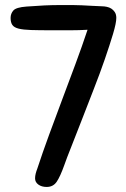

<svg xmlns="http://www.w3.org/2000/svg" viewBox="-20 -739 500 761"><path d="M235 -85Q219 -40 205 -19Q191 2 165 2Q145 2 132 -7.5Q119 -17 119 -32Q119 -41 121.5 -51Q124 -61 128 -71Q149 -135 174.5 -204.5Q200 -274 226.5 -344.5Q253 -415 279 -485Q305 -555 327 -621Q292 -619 259.5 -619Q227 -619 185 -619Q135 -619 103.5 -620Q72 -621 54 -625.5Q36 -630 29 -640Q22 -650 22 -668Q22 -685 33 -697.5Q44 -710 85 -713Q126 -716 156 -717.5Q186 -719 224 -719Q248 -719 267 -719Q286 -719 304.5 -718Q323 -717 342.5 -716Q362 -715 386 -714Q393 -714 403 -712Q413 -710 421 -705Q429 -700 435 -691Q441 -682 441 -668Q441 -648 428 -604.5Q415 -561 395.5 -504.5Q376 -448 351.5 -385.5Q327 -323 304.5 -264.5Q282 -206 263 -158.5Q244 -111 235 -85Z"/></svg>

Font: Sniglet
Style: Regular
Weight: 400
Designer: Haley Fiege
Foundry: Haley Fiege, Pablo Impallari, Brenda Gallo
Version: Version 2.000; ttfautohint (v0.95) -l 8 -r 50 -G 200 -x 14 -